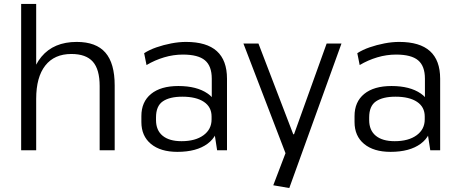

<svg xmlns="http://www.w3.org/2000/svg" viewBox="-20 -760 2323 971"><path d="M484 -325Q484 -409 449.5 -448Q415 -487 341 -487Q255 -487 209 -428.5Q163 -370 163 -260L126 -192L127 -258Q127 -398 189.5 -473Q252 -548 368 -548Q466 -548 513 -494Q560 -440 560 -328V0H484ZM87 -740H163V-361V0H87Z M1051 -176V-362Q1051 -426 1016.5 -455Q982 -484 905 -484Q857 -484 810 -470Q763 -456 721 -431L709 -491Q735 -508 771 -520.5Q807 -533 846 -540.5Q885 -548 921 -548Q1025 -548 1076.5 -501.5Q1128 -455 1128 -362V0H1078ZM877 8Q792 8 743.5 -32Q695 -72 695 -143V-173Q695 -245 744 -285Q793 -325 882 -325Q975 -325 1030 -287Q1085 -249 1085 -178V-146Q1085 -74 1029.5 -33Q974 8 877 8ZM898 -46Q968 -46 1009 -76Q1050 -106 1050 -156V-171Q1050 -219 1011 -245Q972 -271 902 -271Q838 -271 803.5 -247.5Q769 -224 769 -166V-153Q769 -101 802.5 -73.5Q836 -46 898 -46Z M1362 177 1436 -17 1429 28 1211 -540H1287L1463 -81H1467L1632 -540H1707L1443 191Z M2129 -176V-362Q2129 -426 2094.5 -455Q2060 -484 1983 -484Q1935 -484 1888 -470Q1841 -456 1799 -431L1787 -491Q1813 -508 1849 -520.5Q1885 -533 1924 -540.5Q1963 -548 1999 -548Q2103 -548 2154.5 -501.5Q2206 -455 2206 -362V0H2156ZM1955 8Q1870 8 1821.5 -32Q1773 -72 1773 -143V-173Q1773 -245 1822 -285Q1871 -325 1960 -325Q2053 -325 2108 -287Q2163 -249 2163 -178V-146Q2163 -74 2107.5 -33Q2052 8 1955 8ZM1976 -46Q2046 -46 2087 -76Q2128 -106 2128 -156V-171Q2128 -219 2089 -245Q2050 -271 1980 -271Q1916 -271 1881.5 -247.5Q1847 -224 1847 -166V-153Q1847 -101 1880.5 -73.5Q1914 -46 1976 -46Z"/></svg>

Font: Pathway Extreme 8pt Thin Light
Style: Regular
Weight: 300
Version: Version 1.001;gftools[0.9.26]